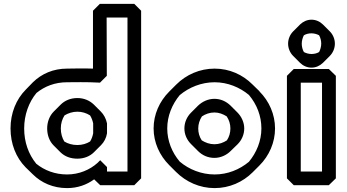

<svg xmlns="http://www.w3.org/2000/svg" viewBox="-20 -915 1778 985"><path d="M222 -256C222 -221 234 -190 255 -169L290 -134L291 -133C313 -112 342 -101 377 -101C411 -101 441 -113 462 -134L498 -170C514 -186 525 -207 529 -231V-282C524 -306 513 -327 497 -343L462 -378L461 -379C439 -400 410 -412 377 -412C343 -412 313 -400 291 -378L256 -343C235 -322 222 -291 222 -256ZM292 -256C292 -282 299 -304 311 -323C329 -334 352 -342 377 -342C401 -342 423 -335 442 -323C449 -312 455 -297 458 -282V-231C455 -216 450 -201 442 -189C424 -178 402 -171 377 -171C351 -171 328 -178 310 -189C299 -207 292 -230 292 -256ZM634 -35H529V-58L494 -93L480 -79C441 -44 386 -20 324 -20C262 -20 208 -41 166 -75C126 -124 104 -186 104 -256C104 -326 128 -391 167 -438C210 -473 263 -493 324 -493C354 -493 424 -495 493 -491L528 -526L527 -825H634ZM669 35 704 0V-860L669 -895H492L457 -860V-563C403 -565 348 -563 324 -563C254 -563 194 -537 149 -493L148 -492L113 -456C63 -406 34 -335 34 -256C34 -177 62 -107 111 -57L112 -56L148 -21C192 23 253 50 324 50C378 50 425 33 463 5L494 35Z M926 -256C926 -225 939 -197 960 -176L996 -140C1018 -118 1047 -105 1080 -105C1112 -105 1142 -119 1163 -140L1199 -175C1220 -196 1233 -225 1233 -256C1233 -287 1219 -317 1198 -338L1163 -373L1162 -374C1140 -395 1112 -408 1080 -408C1048 -408 1018 -394 996 -373L961 -338L960 -337C938 -315 926 -286 926 -256ZM997 -256C997 -278 1004 -300 1016 -318C1034 -330 1056 -338 1080 -338C1103 -338 1124 -330 1143 -318C1155 -300 1162 -279 1162 -256C1162 -234 1156 -213 1144 -195C1126 -183 1104 -175 1080 -175C1056 -175 1034 -183 1015 -195C1003 -213 997 -234 997 -256ZM838 -256C838 -320 863 -380 902 -427C950 -467 1013 -493 1081 -493C1148 -493 1210 -467 1257 -428C1298 -379 1321 -320 1321 -256C1321 -192 1296 -132 1257 -85C1209 -45 1148 -20 1081 -20C1013 -20 949 -46 902 -86C862 -133 838 -193 838 -256ZM768 -256C768 -184 799 -117 848 -68L883 -33C934 18 1004 50 1081 50C1157 50 1226 19 1276 -31L1311 -66C1361 -116 1391 -184 1391 -256C1391 -328 1361 -396 1311 -446V-447L1275 -482C1225 -532 1157 -563 1081 -563C1005 -563 935 -532 884 -481L883 -480L848 -445C798 -395 768 -328 768 -256Z M1528 -691C1528 -706 1533 -723 1539 -734C1551 -741 1564 -744 1578 -744C1592 -744 1606 -740 1617 -734C1624 -722 1628 -706 1628 -691C1628 -676 1623 -659 1617 -648C1605 -641 1592 -638 1578 -638C1564 -638 1550 -642 1539 -648C1532 -660 1528 -676 1528 -691ZM1458 -691C1458 -667 1468 -644 1484 -628L1519 -593C1534 -578 1555 -568 1578 -568C1600 -568 1620 -577 1636 -592L1637 -593L1672 -628C1688 -644 1698 -667 1698 -691C1698 -715 1688 -738 1672 -754L1637 -789C1622 -804 1601 -814 1578 -814C1556 -814 1536 -805 1520 -790L1519 -789L1484 -754C1468 -738 1458 -715 1458 -691ZM1523 -35V-491H1632V-35ZM1452 0 1487 35H1667L1703 0V-526L1667 -561H1487L1452 -526Z"/></svg>

Font: Hussar Press
Style: Bold
Weight: 700
Foundry: Cannot Into Space Fonts
Version: Version 1.43